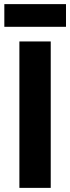

<svg xmlns="http://www.w3.org/2000/svg" viewBox="-20 -911 340 931"><path d="M74 0V-710H226V0ZM1 -781V-891H300V-781Z"/></svg>

Font: Geist
Style: Bold
Weight: 400
Designer: Basement.studio, Andrés Briganti, Mateo Zaragoza
Foundry: Basement.studio, Vercel, Andrés Briganti, Guido Ferreyra, Mateo Zaragoza
Version: Version 1.401